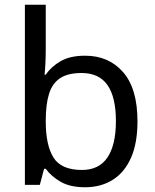

<svg xmlns="http://www.w3.org/2000/svg" viewBox="-20 -780 655 810"><path d="M173 -575Q173 -541 171.5 -511.5Q170 -482 168 -465H173Q196 -499 236 -522Q276 -545 339 -545Q439 -545 499.5 -475.5Q560 -406 560 -268Q560 -176 532.5 -114Q505 -52 455 -21Q405 10 339 10Q276 10 236 -13Q196 -36 173 -68H166L148 0H85V-760H173ZM324 -472Q267 -472 234 -450.5Q201 -429 187 -384.5Q173 -340 173 -271V-267Q173 -168 205.5 -115.5Q238 -63 326 -63Q398 -63 433.5 -116Q469 -169 469 -269Q469 -370 433.5 -421Q398 -472 324 -472Z"/></svg>

Font: umalayalam85
Style: Book
Weight: 400
Designer: Jelle Bosma - Monotype Design Team
Foundry: Monotype Imaging Inc.
Version: Version 2.003